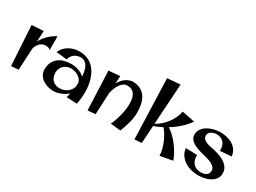

<svg xmlns="http://www.w3.org/2000/svg" viewBox="-42 -1318 2633 1972"><g transform="rotate(30 1274.5 -332.0)"><path d="M189.9 -476.1 183.1 -348.1Q195.8 -371.6 212.9 -394.3Q230 -417 250.2 -436.8Q270.5 -456.5 293.2 -472.9Q315.9 -489.3 339.8 -500V-336.9Q329.6 -348.1 316.4 -353Q303.2 -357.9 288.1 -357.9Q265.6 -357.9 248 -350.6Q230.5 -343.3 217.3 -330.8Q204.1 -318.4 194.8 -301.5Q185.5 -284.7 179.2 -266.1L165 -2.9L79.1 2.9L50.8 -467.8Z M733.9 -5.9 746.1 -57.1Q729 -42 708.3 -29.8Q687.5 -17.6 665.5 -9Q643.6 -0.5 621.8 4.2Q600.1 8.8 582 8.8Q550.3 8.8 516.6 -0.5Q482.9 -9.8 455.6 -28.3Q428.2 -46.9 410.6 -74.7Q393.1 -102.5 393.1 -139.2Q393.1 -187 409.7 -222.2Q426.3 -257.3 454.8 -280.3Q483.4 -303.2 522 -314.2Q560.5 -325.2 605 -325.2Q626 -325.2 647.9 -321.8Q669.9 -318.4 690.9 -311.5Q711.9 -304.7 731 -293.5Q750 -282.2 765.1 -267.1Q763.7 -293.5 758.1 -322.8Q752.4 -352.1 740.5 -376.2Q728.5 -400.4 708.5 -416.3Q688.5 -432.1 657.7 -432.1Q612.8 -432.1 581.8 -408.9Q550.8 -385.7 539.1 -341.8L412.1 -355Q423.8 -385.3 445.3 -408.4Q466.8 -431.6 493.9 -447.3Q521 -462.9 551.8 -470.9Q582.5 -479 613.8 -479Q661.6 -479 699.5 -465.3Q737.3 -451.7 766.1 -427.7Q794.9 -403.8 814.9 -371.3Q835 -338.9 847.7 -301.5Q860.4 -264.2 866.2 -223.4Q872.1 -182.6 872.1 -142.1Q872.1 -106 868.2 -70.6Q864.3 -35.2 856.9 0ZM759.8 -144Q761.2 -155.3 762 -166Q762.7 -176.8 763.7 -188Q761.2 -210.9 747.6 -228.8Q733.9 -246.6 714.4 -259Q694.8 -271.5 671.9 -277.8Q648.9 -284.2 627 -284.2Q601.6 -284.2 579.6 -275.6Q557.6 -267.1 541.5 -251.5Q525.4 -235.8 516.1 -214.4Q506.8 -192.9 506.8 -167Q506.8 -140.6 514.9 -118.9Q522.9 -97.2 537.6 -81.3Q552.2 -65.4 573.5 -56.6Q594.7 -47.9 621.1 -47.9Q644.5 -47.9 667 -54.7Q689.5 -61.5 708.3 -74Q727.1 -86.4 740.5 -104.2Q753.9 -122.1 759.8 -144Z M1102.1 -467.8 1097.2 -378.9Q1110.4 -402.8 1128.2 -423.6Q1146 -444.3 1168.2 -458.7Q1190.4 -473.1 1216.6 -480Q1242.7 -486.8 1272 -482.9Q1318.4 -476.1 1350.6 -454.6Q1382.8 -433.1 1402.6 -399.9Q1422.4 -366.7 1431.2 -322.8Q1439.9 -278.8 1439.9 -227.1Q1439.9 -198.2 1435.1 -166.5Q1430.2 -134.8 1421.9 -103.3Q1413.6 -71.8 1403.1 -41.5Q1392.6 -11.2 1381.8 15.1L1261.2 2.9Q1262.2 2.4 1267.6 -8.8Q1272.9 -20 1280.3 -39.1Q1287.6 -58.1 1295.7 -83.7Q1303.7 -109.4 1310.8 -139.2Q1317.9 -168.9 1322.5 -201.9Q1327.1 -234.9 1327.1 -268.1Q1327.1 -304.7 1320.8 -333Q1314.5 -361.3 1301 -380.9Q1287.6 -400.4 1266.6 -410.6Q1245.6 -420.9 1215.8 -420.9Q1189.9 -420.9 1169.9 -407Q1149.9 -393.1 1134.8 -371.1Q1119.6 -349.1 1108.9 -321.5Q1098.1 -293.9 1090.8 -266.1L1078.1 -2.9L987.3 4.9L968.3 -457Z M1682.1 -703.1 1650.9 -219.2Q1686 -238.8 1717.3 -266.1Q1748.5 -293.5 1773.2 -326.4Q1797.9 -359.4 1815.2 -396.7Q1832.5 -434.1 1839.8 -473.1L1992.2 -442.9Q1957 -391.1 1906.2 -345.2Q1855.5 -299.3 1795.9 -263.2Q1830.1 -241.7 1862.8 -210Q1895.5 -178.2 1923.6 -141.1Q1951.7 -104 1973.6 -64.5Q1995.6 -24.9 2008.8 12.2L1859.9 39.1Q1859.4 5.9 1850.6 -31.2Q1841.8 -68.4 1826.9 -105Q1812 -141.6 1792 -175.5Q1772 -209.5 1749 -235.8Q1724.1 -223.1 1699.5 -212.2Q1674.8 -201.2 1649.9 -192.9L1637.2 15.1L1553.2 22L1528.8 -689.9Z M2302.2 15.1Q2260.3 15.1 2218.5 4.4Q2176.8 -6.3 2142.1 -28.6Q2107.4 -50.8 2083.7 -84.7Q2060.1 -118.7 2054.7 -165L2191.4 -161.1Q2190.4 -158.2 2190.4 -155Q2190.4 -151.9 2190.4 -148.9Q2190.4 -120.1 2199 -97.2Q2207.5 -74.2 2223.6 -58.3Q2239.7 -42.5 2262.2 -34.2Q2284.7 -25.9 2312.5 -25.9Q2329.1 -25.9 2345 -29.3Q2360.8 -32.7 2373.3 -40.8Q2385.7 -48.8 2393.6 -62Q2401.4 -75.2 2401.4 -95.2Q2401.4 -117.7 2387.2 -133.8Q2373 -149.9 2352.8 -160.9Q2332.5 -171.9 2310.3 -179Q2288.1 -186 2271.5 -189.9Q2254.4 -194.3 2232.2 -200Q2210 -205.6 2186.5 -213.1Q2163.1 -220.7 2140.6 -231Q2118.2 -241.2 2100.6 -255.4Q2083 -269.5 2072.3 -287.8Q2061.5 -306.2 2061.5 -330.1Q2061.5 -356.9 2071.8 -378.9Q2082 -400.9 2099.4 -418Q2116.7 -435.1 2139.4 -447.5Q2162.1 -460 2186.5 -468Q2210.9 -476.1 2235.8 -480Q2260.7 -483.9 2282.7 -483.9Q2319.8 -483.9 2358.2 -475.3Q2396.5 -466.8 2428 -447.8Q2459.5 -428.7 2480.7 -398.4Q2502 -368.2 2505.4 -325.2L2372.6 -314.9V-319.8Q2373 -348.6 2366 -372.1Q2358.9 -395.5 2344.5 -412.1Q2330.1 -428.7 2308.3 -437.7Q2286.6 -446.8 2257.3 -446.8Q2244.1 -446.8 2228.5 -442.9Q2212.9 -439 2199.5 -430.9Q2186 -422.9 2176.8 -410.6Q2167.5 -398.4 2167.5 -381.8Q2167.5 -356.4 2183.3 -341.1Q2199.2 -325.7 2222.2 -316.7Q2245.1 -307.6 2270 -303Q2294.9 -298.3 2313.5 -293.9Q2333.5 -289.6 2356.2 -283Q2378.9 -276.4 2401.1 -266.8Q2423.3 -257.3 2443.6 -244.4Q2463.9 -231.4 2479.5 -214.6Q2495.1 -197.8 2504.4 -176.5Q2513.7 -155.3 2513.7 -128.9Q2513.7 -89.4 2493.2 -61.8Q2472.7 -34.2 2441.2 -17.1Q2409.7 0 2372.6 7.6Q2335.4 15.1 2302.2 15.1Z"/></g></svg>

Font: Original Surfer
Style: Regular
Weight: 400
Designer: Astigmatic (AOETI)
Foundry: Astigmatic (AOETI)
Version: Version 1.001